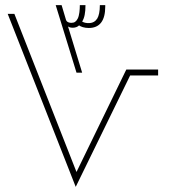

<svg xmlns="http://www.w3.org/2000/svg" viewBox="-20 -728 658 748"><path d="M197 -708 278 -445H300L245 -625C250 -621 257 -620 264 -620C273 -620 282 -623 288 -629C295 -624 308 -619 326 -619C369 -619 390 -648 390 -702V-708H369C369 -683 365 -666 359 -656C352 -645 342 -638 325 -638C318 -638 308 -639 300 -644C309 -658 313 -678 313 -708H291C291 -690 289 -668 283 -656C277 -644 270 -639 258 -639C251 -639 240 -641 237 -651L220 -708ZM275 0 487 -434H596V-457H472L278 -58L36 -674H10Z"/></svg>

Font: Noto Kufi Arabic Thin
Style: Regular
Weight: 100
Designer: Monotype Design Team, David Williams, Khaled Hosny
Foundry: Google LLC
Version: Version 2.109